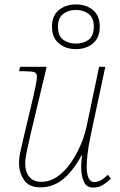

<svg xmlns="http://www.w3.org/2000/svg" viewBox="-20 -838 544 868"><path d="M401 10Q370 10 358.5 -18Q347 -46 347 -83Q347 -91 347.5 -102Q348 -113 351 -136H349Q309 -63 264 -27Q219 9 163 9Q111 9 88.5 -24.5Q66 -58 66 -102Q66 -127 74.5 -163Q83 -199 90 -230L131 -403Q136 -427 141.5 -453Q147 -479 147 -490Q147 -507 135.5 -511.5Q124 -516 88 -516H66L71 -536H191L118 -230Q111 -198 102.5 -160Q94 -122 94 -100Q94 -60 113 -38Q132 -16 166 -16Q206 -16 240 -40Q274 -64 300.5 -102.5Q327 -141 345.5 -185Q364 -229 372 -269L428 -536H456L389 -221Q379 -173 375.5 -140Q372 -107 372 -83Q372 -53 380 -34Q388 -15 407 -15Q422 -15 437.5 -24Q453 -33 468 -48L481 -30Q467 -16 447 -3Q427 10 401 10ZM323 -616Q277 -616 246 -642Q215 -668 215 -717Q215 -767 246 -792.5Q277 -818 323 -818Q370 -818 400.5 -792.5Q431 -767 431 -717Q431 -668 400.5 -642Q370 -616 323 -616ZM323 -641Q358 -641 381 -658.5Q404 -676 404 -717Q404 -757 381 -775Q358 -793 323 -793Q289 -793 265.5 -775Q242 -757 242 -717Q242 -676 265.5 -658.5Q289 -641 323 -641Z"/></svg>

Font: Noto Serif Thin
Style: Italic
Weight: 100
Italic angle: -12°
Designer: Monotype Design Team
Foundry: Monotype Imaging Inc.
Version: Version 2.014; ttfautohint (v1.8.4.7-5d5b)